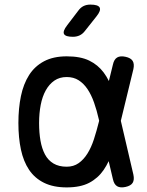

<svg xmlns="http://www.w3.org/2000/svg" viewBox="-20 -805 640 835"><path d="M349 -670Q339 -657 326 -651Q313 -645 297 -645Q265 -645 258.5 -657Q252 -669 272 -695L320 -758Q330 -772 343 -778.5Q356 -785 373 -785Q407 -785 413.5 -772Q420 -759 399 -733ZM560 -46Q565 -23 557 -10Q549 3 526 8Q503 13 489.5 5Q476 -3 471 -26L410 -285Q401 -325 389 -359Q377 -393 360.5 -417.5Q344 -442 322 -456Q300 -470 270 -470Q239 -470 216.5 -454.5Q194 -439 179 -412Q164 -385 157 -348.5Q150 -312 150 -270H60Q60 -334 71 -387Q82 -440 106.5 -478.5Q131 -517 171.5 -538.5Q212 -560 270 -560Q330 -560 368 -541.5Q406 -523 431 -489.5Q456 -456 471.5 -408.5Q487 -361 500 -303ZM471 -524Q476 -547 489.5 -555Q503 -563 526 -558Q549 -553 557 -540Q565 -527 560 -504L500 -257Q486 -199 470.5 -150Q455 -101 430.5 -65.5Q406 -30 368 -10Q330 10 270 10Q212 10 171.5 -10Q131 -30 106.5 -66.5Q82 -103 71 -154.5Q60 -206 60 -270H150Q150 -228 156 -193.5Q162 -159 175.5 -133.5Q189 -108 212.5 -94Q236 -80 270 -80Q300 -80 322 -95.5Q344 -111 360.5 -137.5Q377 -164 388.5 -199.5Q400 -235 410 -275Z"/></svg>

Font: Maple Mono
Style: Regular
Weight: 400
Monospace: yes
Designer: subframe7536
Version: Version 7.300